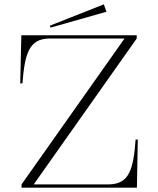

<svg xmlns="http://www.w3.org/2000/svg" viewBox="-20 -862 727 882"><path d="M79 0H609L613 -221H603C593 -83 573 -17 482 -15H135L608 -685V-700H78L73 -479H83C94 -617 114 -683 205 -685H552L79 -15ZM469 -808 457 -842 209 -744 212 -735Z"/></svg>

Font: Sprat Thin
Style: Regular
Weight: 100
Designer: Ethan Nakache
Foundry: Collletttivo
Version: Version 2.000;Glyphs 3.2 (3217)